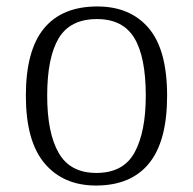

<svg xmlns="http://www.w3.org/2000/svg" viewBox="-20 -564 596 594"><path d="M277 10Q176 10 118 -58.5Q60 -127 60 -268Q60 -408 116 -476Q172 -544 281 -544Q383 -544 440 -477Q497 -410 497 -268Q497 -127 441 -58.5Q385 10 277 10ZM278 -29Q362 -29 396.5 -92.5Q431 -156 431 -268Q431 -388 395.5 -446.5Q360 -505 280 -505Q197 -505 161.5 -445.5Q126 -386 126 -268Q126 -153 161.5 -91Q197 -29 278 -29Z"/></svg>

Font: Noto Serif Hentaigana Light
Style: Regular
Weight: 300
Designer: Kazuhiro Yamada
Foundry: nipponia
Version: Version 1.000; ttfautohint (v1.8.4.7-5d5b)